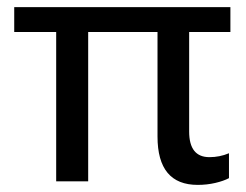

<svg xmlns="http://www.w3.org/2000/svg" viewBox="-20 -510 692 540"><path d="M624 -79V-9Q609 -1 585.5 4.5Q562 10 536 10Q423 10 423 -126V-420H228V0H138V-420H20V-490H628V-420H512V-140Q512 -68 569 -68Q598 -68 624 -79Z"/></svg>

Font: Cabin
Style: Regular
Weight: 400
Designer: Pablo Impallari
Foundry: Pablo Impallari. http://www.impallari.com Igino Marini. http://www.ikern.com
Version: Version 2.001